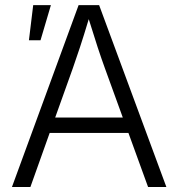

<svg xmlns="http://www.w3.org/2000/svg" viewBox="-20 -748 713 768"><path d="M27.8 0 294.4 -727.5H376.5L645.5 0H572.3L493.7 -216.3H178.7L101.6 0ZM200.7 -277.8H471.2L399.4 -475.6Q386.2 -511.7 370.6 -559.1Q355 -606.4 335 -671.4Q315.4 -606 299.6 -558.1Q283.7 -510.3 271.5 -475.6ZM95.7 -586.9 112.8 -727.5H183.6L142.1 -586.9Z"/></svg>

Font: Inter Light
Style: Regular
Weight: 300
Designer: Rasmus Andersson
Foundry: rsms
Version: Version 4.000;git-a52131595